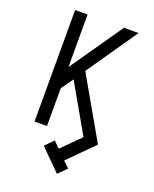

<svg xmlns="http://www.w3.org/2000/svg" viewBox="-177 -833 954 1189"><g transform="rotate(20 300.0 -239.0)"><path d="M348 257 212 121 265 67 305 107 425 -13 245 -328 189 -249V0H107V-735H189V-389L429 -735H525L295 -402L525 0L362 164L402 203Z"/></g></svg>

Font: Nova Nerd Font
Style: Regular
Weight: 400
Designer: Belleve Invis
Foundry: Belleve Invis
Version: Version 24.1.4; ttfautohint (v1.8.4);Nerd Fonts 3.1.1